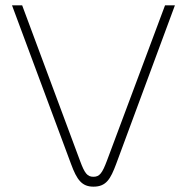

<svg xmlns="http://www.w3.org/2000/svg" viewBox="-20 -690 700 719"><path d="M25 -670 246 -76C268 -16 287 9 330 9C378 9 394 -20 415 -76L635 -670H598L380 -87C363 -42 353 -28 330 -28C307 -28 297 -41 280 -87L63 -670Z"/></svg>

Font: LT Wave Text Thin
Style: Regular
Weight: 100
Designer: Daniel Lyons
Version: Version 2.5 (Glyphs App)